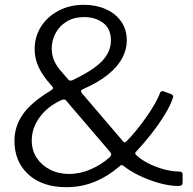

<svg xmlns="http://www.w3.org/2000/svg" viewBox="-20 -773 802 798"><path d="M328 -753Q378 -753 418.5 -735.5Q459 -718 483 -684.5Q507 -651 507 -605Q507 -568 488.5 -532.5Q470 -497 430 -464Q390 -431 324 -402Q317 -398 316.5 -395Q316 -392 321 -385L491 -186Q496 -181 498 -181Q500 -181 507 -187Q526 -206 547.5 -232.5Q569 -259 589 -287.5Q609 -316 624 -342.5Q639 -369 645 -387Q649 -397 661 -393L691 -382Q696 -380 698.5 -376Q701 -372 699 -368Q690 -338 666 -298.5Q642 -259 610.5 -218.5Q579 -178 546 -143Q541 -138 542 -135Q543 -132 548 -127Q567 -109 596.5 -94Q626 -79 660.5 -69.5Q695 -60 726 -60Q739 -60 739 -48V-16Q739 -8 735.5 -4Q732 0 722 0Q685 0 642 -12Q599 -24 559.5 -43Q520 -62 494 -83Q489 -87 485.5 -87Q482 -87 477 -82Q430 -41 374.5 -18Q319 5 256 5Q156 5 98 -48Q40 -101 40 -188Q40 -247 74.5 -297Q109 -347 190 -396Q200 -402 200.5 -406.5Q201 -411 191 -421Q158 -457 141 -493Q124 -529 124 -568Q124 -621 150.5 -662.5Q177 -704 223.5 -728.5Q270 -753 328 -753ZM330 -702Q287 -702 257 -683.5Q227 -665 211 -635Q195 -605 195 -571Q195 -544 205.5 -520Q216 -496 240 -470L265 -441Q267 -438 272.5 -438Q278 -438 282 -440Q368 -481 404.5 -519.5Q441 -558 441 -605Q441 -654 408.5 -678Q376 -702 330 -702ZM259 -350Q253 -359 247 -359.5Q241 -360 231 -355Q176 -329 144 -284.5Q112 -240 112 -189Q112 -148 132.5 -117Q153 -86 188 -68Q223 -50 267 -50Q313 -50 357.5 -69.5Q402 -89 434 -118Q441 -124 442 -129.5Q443 -135 437 -142L259 -350Z"/></svg>

Font: Libre Franklin Light
Style: Regular
Weight: 300
Designer: Pablo Impallari, Rodrigo Fuenzalida, Nhung Nguyen
Foundry: Impallari Type
Version: Version 3.000